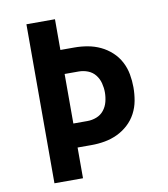

<svg xmlns="http://www.w3.org/2000/svg" viewBox="-82 -805 765 874"><g transform="rotate(-10 300.0 -367.5)"><path d="M99 0V-735H231V-593H296Q327 -593 357.5 -587.5Q388 -582 415.5 -569Q443 -556 466 -535Q489 -514 503.5 -486.5Q518 -459 523.5 -428.5Q529 -398 529 -368Q529 -337 523.5 -306.5Q518 -276 503.5 -248.5Q489 -221 466 -200Q443 -179 415.5 -166Q388 -153 357.5 -147.5Q327 -142 296 -142H231V0ZM231 -253H296Q318 -253 338.5 -261Q359 -269 372.5 -286Q386 -303 391.5 -324.5Q397 -346 397 -368Q397 -389 391.5 -410.5Q386 -432 372.5 -449Q359 -466 338.5 -474Q318 -482 296 -482H231Z"/></g></svg>

Font: Iosevka Aile Extrabold
Style: Regular
Weight: 800
Designer: Belleve Invis
Foundry: Belleve Invis
Version: Version 27.3.5; ttfautohint (v1.8.4)